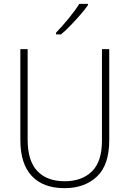

<svg xmlns="http://www.w3.org/2000/svg" viewBox="-20 -970 674 1000"><path d="M549 -240Q549 -111 485 -50.5Q421 10 316 10Q205 10 145.5 -53.5Q86 -117 86 -241V-714H124V-243Q124 -132 174.5 -79Q225 -26 317 -26Q406 -26 458.5 -77Q511 -128 511 -237V-714H549ZM438 -943Q422 -920 398 -892.5Q374 -865 348 -838Q322 -811 298 -791H272V-800Q304 -833 338 -874.5Q372 -916 393 -950H438Z"/></svg>

Font: Noto Sans Armenian SemiCondensed ExtraLight
Style: Regular
Weight: 200
Width: 4
Designer: Monotype Design Team
Foundry: Monotype Imaging Inc.
Version: Version 2.008; ttfautohint (v1.8.4.7-5d5b)